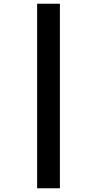

<svg xmlns="http://www.w3.org/2000/svg" viewBox="-20 -783 521 1029"><path d="M179 -763V226H301V-763Z"/></svg>

Font: Noto Sans Myanmar UI SemiCondensed ExtraBold
Style: Regular
Weight: 800
Width: 4
Designer: Monotype Design Team
Foundry: Monotype Imaging Inc.
Version: Version 2.103